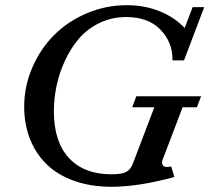

<svg xmlns="http://www.w3.org/2000/svg" viewBox="-20 -696 798 729"><path d="M403.8 13.2Q323.7 13.2 260.3 -9.8Q196.8 -32.7 155.8 -73.5Q114.7 -114.3 93.3 -169.7Q71.8 -225.1 71.8 -290.5Q71.8 -367.7 102.3 -438.7Q132.8 -509.8 184.6 -562Q236.3 -614.3 308.8 -645.3Q381.3 -676.3 461.4 -676.3Q528.8 -676.3 585.4 -653.6Q642.1 -630.9 681.2 -589.8L711.4 -668.9H755.4L678.7 -466.8H634.8Q636.2 -534.7 589.6 -583Q543 -631.3 459.5 -631.3Q404.8 -631.3 358.4 -609.1Q312 -586.9 280.5 -550.3Q249 -513.7 227.1 -466.6Q205.1 -419.4 194.8 -370.4Q184.6 -321.3 184.6 -273.4Q184.6 -157.7 241.9 -95.9Q299.3 -34.2 403.3 -34.2Q442.9 -34.2 459.5 -43.5Q476.1 -52.7 483.9 -73.2L565.9 -288.6H481.9L497.6 -330.6H743.7L727.5 -288.6H673.3L599.6 -95.2Q591.3 -77.1 598.6 -67.9Q606 -58.6 629.9 -64L642.1 -23.9Q505.4 13.2 403.8 13.2Z"/></svg>

Font: Elstob 6pt Medium
Style: Italic
Weight: 500
Italic angle: -20°
Designer: Peter S. Baker
Version: Version 1.015